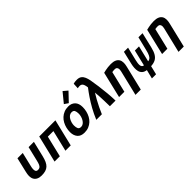

<svg xmlns="http://www.w3.org/2000/svg" viewBox="193 -2082 3535 3535"><g transform="rotate(-45 1960.0 -314.5)"><path d="M220 15Q164 15 125 -4Q86 -23 66 -59Q46 -95 46 -144Q46 -167 50 -191.5Q54 -216 60 -242L127 -526H265L198 -245Q194 -229 191 -210.5Q188 -192 188 -172Q188 -155 193 -139.5Q198 -124 210.5 -115Q223 -106 244 -106Q275 -106 293.5 -119.5Q312 -133 325 -163Q338 -193 349 -242L417 -526H555L483 -227Q467 -159 445.5 -112.5Q424 -66 393.5 -38Q363 -10 320.5 2.5Q278 15 220 15Z M567 0 694 -526H1115L988 0H850L949 -412H804L705 0Z M1337 15Q1243 15 1197 -39.5Q1151 -94 1151 -183Q1151 -236 1164 -288Q1177 -340 1202 -385.5Q1227 -431 1264.5 -465.5Q1302 -500 1351.5 -520Q1401 -540 1462 -540Q1544 -540 1594 -490Q1644 -440 1644 -342Q1644 -289 1631.5 -237Q1619 -185 1594.5 -139.5Q1570 -94 1533 -59.5Q1496 -25 1447 -5Q1398 15 1337 15ZM1365 -105Q1398 -105 1424 -124.5Q1450 -144 1468.5 -175Q1487 -206 1496.5 -241.5Q1506 -277 1506 -308Q1506 -360 1491 -390.5Q1476 -421 1429 -421Q1396 -421 1370 -401.5Q1344 -382 1326 -351Q1308 -320 1298.5 -284.5Q1289 -249 1289 -218Q1289 -166 1304 -135.5Q1319 -105 1365 -105ZM1513 -575 1436 -627 1589 -814 1673 -743Z M1654 0Q1701 -113 1754 -208Q1807 -303 1861.5 -383.5Q1916 -464 1968 -531Q1963 -574 1953 -602.5Q1943 -631 1925 -645Q1907 -659 1877 -659Q1861 -659 1848 -656.5Q1835 -654 1824 -652L1830 -764Q1846 -770 1869.5 -773Q1893 -776 1921 -776Q1980 -776 2013.5 -750Q2047 -724 2064.5 -681.5Q2082 -639 2092 -587Q2107 -503 2120.5 -402.5Q2134 -302 2143.5 -198.5Q2153 -95 2155 0H2008Q2007 -72 2005 -140.5Q2003 -209 1999.5 -268.5Q1996 -328 1991 -372Q1959 -322 1924 -258Q1889 -194 1856.5 -127.5Q1824 -61 1799 0Z M2489 185 2601 -279Q2605 -296 2609.5 -315.5Q2614 -335 2614 -354Q2614 -380 2600 -399.5Q2586 -419 2549 -419Q2533 -419 2517 -417.5Q2501 -416 2484 -413L2385 0H2247L2369 -510Q2396 -517 2426 -523Q2456 -529 2491 -533.5Q2526 -538 2568 -538Q2631 -538 2672.5 -520Q2714 -502 2734.5 -468Q2755 -434 2755 -385Q2755 -366 2752 -343.5Q2749 -321 2743 -297L2627 185Z M2917 185 2960 11Q2903 3 2872.5 -25.5Q2842 -54 2832 -95Q2822 -136 2825.5 -183Q2829 -230 2840 -276L2899 -526H3007L2944 -264Q2938 -236 2933 -207.5Q2928 -179 2929.5 -153.5Q2931 -128 2943 -110.5Q2955 -93 2983 -88L3058 -400H3166L3091 -87Q3117 -89 3138 -103Q3159 -117 3177.5 -154.5Q3196 -192 3213 -264L3277 -526H3384L3314 -231Q3293 -141 3261 -88.5Q3229 -36 3182 -12.5Q3135 11 3066 15L3025 185Z M3609 185 3721 -279Q3725 -296 3729.5 -315.5Q3734 -335 3734 -354Q3734 -380 3720 -399.5Q3706 -419 3669 -419Q3653 -419 3637 -417.5Q3621 -416 3604 -413L3505 0H3367L3489 -510Q3516 -517 3546 -523Q3576 -529 3611 -533.5Q3646 -538 3688 -538Q3751 -538 3792.5 -520Q3834 -502 3854.5 -468Q3875 -434 3875 -385Q3875 -366 3872 -343.5Q3869 -321 3863 -297L3747 185Z"/></g></svg>

Font: Ubuntu Sans Mono
Style: Bold Italic
Weight: 700
Italic angle: -13.5°
Monospace: yes
Designer: Dalton Maag Ltd
Foundry: Dalton Maag Ltd
Version: Version 1.006